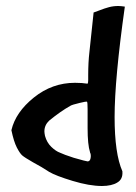

<svg xmlns="http://www.w3.org/2000/svg" viewBox="-20 -620 455 640"><path d="M18 -186Q32 -246 93 -295Q154 -344 230 -344Q254 -344 272 -341Q274 -344 274 -353V-369Q274 -412 278 -446L292 -578Q292 -579 294 -579Q298 -580 313 -586Q328 -592 343 -596Q358 -600 374 -600Q382 -600 396 -598Q396 -598 396 -597Q362 -356 362 -230Q362 -108 388 -49Q388 -48 388 -48Q390 -22 370 -11Q362 -6 349 -3Q336 0 320 0Q278 0 222 -17Q166 -34 144 -47Q120 -63 90 -79Q62 -95 54 -102Q46 -109 36 -128.5Q26 -148 18 -186ZM272 -238V-256Q272 -279 270 -281Q266 -282 246 -277Q220 -271 214 -267Q182 -249 144 -218Q128 -203 128 -182Q128 -177 130 -167Q136 -145 151 -130.5Q166 -116 180 -111Q192 -105 226 -94Q268 -82 272 -82Q280 -82 282 -93Q284 -105 280 -112V-113Q272 -138 272 -193Q272 -222 272 -238ZM272 -238ZM130 -167Z"/></svg>

Font: NaniFont Regular
Style: Regular
Weight: 400
Designer: Nanigashitei
Version: Version 1.036